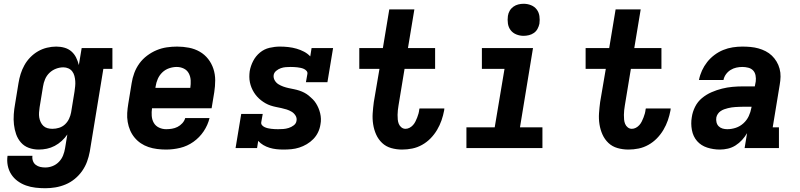

<svg xmlns="http://www.w3.org/2000/svg" viewBox="-20 -785 4240 1018"><path d="M220 213Q194 213 168 210Q142 207 118 198.5Q94 190 73.5 175Q53 160 39.5 139Q26 118 21 92.5Q16 67 20 41H152Q150 55 154.5 68Q159 81 169.5 89Q180 97 193 100Q206 103 220 103Q240 103 259 95.5Q278 88 292.5 73Q307 58 314.5 39Q322 20 325 1L337 -72Q325 -54 307.5 -38Q290 -22 270 -11.5Q250 -1 228.5 3.5Q207 8 185 8Q158 8 133 -1Q108 -10 91 -29.5Q74 -49 65.5 -73.5Q57 -98 54 -124.5Q51 -151 53 -179Q55 -207 60 -234L78 -344Q82 -369 89.5 -393Q97 -417 109.5 -439.5Q122 -462 140.5 -481Q159 -500 181.5 -513Q204 -526 229 -532Q254 -538 278 -538Q301 -538 322 -532Q343 -526 358.5 -512.5Q374 -499 383.5 -480Q393 -461 398 -440L413 -530H576V-420H528L456 19Q451 46 441.5 72Q432 98 415.5 121.5Q399 145 376.5 163.5Q354 182 327.5 193Q301 204 274 208.5Q247 213 220 213ZM258 -102Q276 -102 293.5 -107.5Q311 -113 324.5 -125.5Q338 -138 346 -155Q354 -172 357 -189L375 -299Q377 -313 378.5 -327.5Q380 -342 379 -355.5Q378 -369 374.5 -382.5Q371 -396 363 -406.5Q355 -417 342.5 -422.5Q330 -428 316 -428Q296 -428 276.5 -420.5Q257 -413 242 -398.5Q227 -384 219 -365Q211 -346 208 -326L190 -216Q188 -203 187 -189Q186 -175 188 -162.5Q190 -150 195.5 -138Q201 -126 210 -117.5Q219 -109 231.5 -105.5Q244 -102 258 -102Z M861 8Q837 8 813 5Q789 2 767 -5.5Q745 -13 726.5 -25.5Q708 -38 693.5 -55.5Q679 -73 670 -94Q661 -115 657 -138.5Q653 -162 654.5 -186Q656 -210 660 -234L678 -344Q682 -371 692 -398Q702 -425 719 -448.5Q736 -472 760 -490Q784 -508 810.5 -519Q837 -530 864.5 -534Q892 -538 919 -538Q951 -538 982 -532Q1013 -526 1039 -511Q1065 -496 1083.5 -472.5Q1102 -449 1111.5 -420Q1121 -391 1121 -359.5Q1121 -328 1116 -296L1102 -211H786Q783 -191 784.5 -170.5Q786 -150 795.5 -133.5Q805 -117 823 -108.5Q841 -100 861 -100Q876 -100 891.5 -102.5Q907 -105 921 -112Q935 -119 946.5 -131.5Q958 -144 962 -159H1091Q1082 -122 1060 -89Q1038 -56 1005.5 -33Q973 -10 935.5 -1Q898 8 861 8ZM804 -319H989Q992 -339 991 -359Q990 -379 981 -396Q972 -413 954.5 -421.5Q937 -430 917 -430Q897 -430 876.5 -423Q856 -416 840.5 -401Q825 -386 816.5 -366.5Q808 -347 805 -326Z M1483 8Q1464 8 1445.5 6Q1427 4 1409 -1.5Q1391 -7 1376 -16Q1361 -25 1349 -38L1343 0H1229L1259 -181H1373L1365 -136Q1364 -127 1370 -120.5Q1376 -114 1384 -110.5Q1392 -107 1400.5 -105Q1409 -103 1418 -102Q1427 -101 1436 -100.5Q1445 -100 1454 -100Q1468 -100 1482 -101Q1496 -102 1510.5 -106.5Q1525 -111 1537.5 -120.5Q1550 -130 1552 -144Q1552 -144 1552 -144Q1552 -144 1552 -144Q1555 -159 1547 -172Q1539 -185 1526.5 -192.5Q1514 -200 1500 -204.5Q1486 -209 1471.5 -212Q1457 -215 1442.5 -218Q1428 -221 1414.5 -225.5Q1401 -230 1388.5 -237Q1376 -244 1364.5 -253Q1353 -262 1343.5 -272.5Q1334 -283 1326.5 -295Q1319 -307 1313.5 -320.5Q1308 -334 1305 -348.5Q1302 -363 1302 -378Q1302 -393 1304 -408Q1309 -436 1322.5 -462Q1336 -488 1358.5 -506.5Q1381 -525 1409 -531.5Q1437 -538 1464 -538Q1487 -538 1509 -535.5Q1531 -533 1552 -527Q1573 -521 1592 -511Q1611 -501 1625 -486L1632 -530H1746L1716 -349H1602L1610 -394Q1611 -403 1605 -409.5Q1599 -416 1591.5 -419.5Q1584 -423 1575 -425Q1566 -427 1557 -428Q1548 -429 1539 -429.5Q1530 -430 1521 -430Q1508 -430 1495 -429Q1482 -428 1469 -423.5Q1456 -419 1444.5 -409.5Q1433 -400 1431 -387Q1429 -372 1436.5 -359Q1444 -346 1456 -338.5Q1468 -331 1482 -326Q1496 -321 1510 -318Q1524 -315 1539 -312Q1554 -309 1567.5 -304.5Q1581 -300 1593.5 -293.5Q1606 -287 1617 -278Q1628 -269 1638 -259Q1648 -249 1655.5 -237Q1663 -225 1668.5 -212Q1674 -199 1677.5 -184.5Q1681 -170 1681.5 -155Q1682 -140 1679 -125Q1676 -104 1666.5 -84Q1657 -64 1641.5 -48Q1626 -32 1606.5 -20.5Q1587 -9 1566.5 -2.5Q1546 4 1525 6Q1504 8 1483 8Z M2112 8Q2082 8 2054 0Q2026 -8 2006 -27Q1986 -46 1974.5 -71.5Q1963 -97 1958.5 -126Q1954 -155 1956 -184.5Q1958 -214 1962 -244L1992 -420H1885V-530H2010L2044 -735H2177L2143 -530H2287V-420H2125L2093 -226Q2091 -213 2089.5 -201Q2088 -189 2088 -176Q2088 -163 2089 -151Q2090 -139 2094.5 -128Q2099 -117 2108.5 -109.5Q2118 -102 2130 -102Q2141 -102 2151.5 -107.5Q2162 -113 2170 -122Q2178 -131 2183 -141.5Q2188 -152 2192 -162Q2196 -172 2199 -183Q2202 -194 2203 -205Q2204 -206 2204 -207.5Q2204 -209 2204 -210H2336Q2336 -208 2335.5 -205Q2335 -202 2335 -200Q2330 -173 2321 -147Q2312 -121 2297.5 -96.5Q2283 -72 2263 -51.5Q2243 -31 2218 -17Q2193 -3 2166 2.5Q2139 8 2112 8Z M2453 0V-110H2603L2655 -420H2535V-530H2806L2737 -110H2856V0ZM2756 -595Q2736 -595 2717.5 -602.5Q2699 -610 2687.5 -625Q2676 -640 2673 -660Q2670 -680 2673 -701Q2675 -715 2682.5 -728Q2690 -741 2702 -749.5Q2714 -758 2728 -761.5Q2742 -765 2756 -765Q2777 -765 2795.5 -757.5Q2814 -750 2825.5 -735Q2837 -720 2840 -700Q2843 -680 2840 -659Q2837 -645 2830 -632Q2823 -619 2811 -610.5Q2799 -602 2784.5 -598.5Q2770 -595 2756 -595Z M3312 8Q3282 8 3254 0Q3226 -8 3206 -27Q3186 -46 3174.5 -71.5Q3163 -97 3158.5 -126Q3154 -155 3156 -184.5Q3158 -214 3162 -244L3192 -420H3085V-530H3210L3244 -735H3377L3343 -530H3487V-420H3325L3293 -226Q3291 -213 3289.5 -201Q3288 -189 3288 -176Q3288 -163 3289 -151Q3290 -139 3294.5 -128Q3299 -117 3308.5 -109.5Q3318 -102 3330 -102Q3341 -102 3351.5 -107.5Q3362 -113 3370 -122Q3378 -131 3383 -141.5Q3388 -152 3392 -162Q3396 -172 3399 -183Q3402 -194 3403 -205Q3404 -206 3404 -207.5Q3404 -209 3404 -210H3536Q3536 -208 3535.5 -205Q3535 -202 3535 -200Q3530 -173 3521 -147Q3512 -121 3497.5 -96.5Q3483 -72 3463 -51.5Q3443 -31 3418 -17Q3393 -3 3366 2.5Q3339 8 3312 8Z M3797 8Q3762 8 3729.5 -2.5Q3697 -13 3676 -37Q3655 -61 3648.5 -95.5Q3642 -130 3648 -164Q3652 -192 3665.5 -219Q3679 -246 3702 -265Q3725 -284 3752.5 -296Q3780 -308 3808 -315Q3836 -322 3864 -324.5Q3892 -327 3919 -327H3982L3987 -353Q3989 -369 3986 -385Q3983 -401 3973 -411.5Q3963 -422 3947.5 -426Q3932 -430 3916 -430Q3900 -430 3884 -426.5Q3868 -423 3853.5 -414Q3839 -405 3829 -391Q3819 -377 3816 -361H3686Q3691 -387 3702 -411Q3713 -435 3729.5 -456Q3746 -477 3768 -493.5Q3790 -510 3814.5 -520Q3839 -530 3865 -534Q3891 -538 3916 -538Q3938 -538 3959.5 -536Q3981 -534 4001 -528.5Q4021 -523 4039.5 -513.5Q4058 -504 4072.5 -490Q4087 -476 4097.5 -458.5Q4108 -441 4113.5 -420.5Q4119 -400 4118.5 -378.5Q4118 -357 4114 -335L4077 -110H4110V0H3928L3941 -79Q3930 -60 3914.5 -43Q3899 -26 3880 -14Q3861 -2 3839.5 3Q3818 8 3797 8ZM3836 -100Q3859 -100 3881.5 -107.5Q3904 -115 3922 -131.5Q3940 -148 3950 -169.5Q3960 -191 3964 -214L3965 -219H3919Q3909 -219 3899 -218.5Q3889 -218 3879 -217.5Q3869 -217 3859.5 -215.5Q3850 -214 3839.5 -211.5Q3829 -209 3819.5 -205.5Q3810 -202 3801 -196Q3792 -190 3786 -181Q3780 -172 3778 -162Q3776 -149 3779 -136.5Q3782 -124 3790.5 -115.5Q3799 -107 3811 -103.5Q3823 -100 3836 -100Z"/></svg>

Font: Iosevka Slab XBdExObl
Style: Regular
Weight: 800
Width: 7
Italic angle: -9°
Monospace: yes
Designer: Belleve Invis
Foundry: Belleve Invis
Version: Version 11.1.0; ttfautohint (v1.8.3)